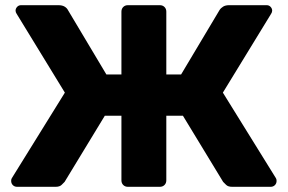

<svg xmlns="http://www.w3.org/2000/svg" viewBox="-20 -720 1109 740"><path d="M46 0Q36 0 29.5 -6.5Q23 -13 23 -23Q23 -30 26 -34L230 -363L44 -667Q40 -673 40 -679Q40 -687 46 -693.5Q52 -700 61 -700H205Q220 -700 229 -694.5Q238 -689 242 -681L390 -433H448V-675Q448 -686 455 -693Q462 -700 473 -700H596Q607 -700 614 -693Q621 -686 621 -675V-433H678L826 -681Q831 -689 840 -694.5Q849 -700 863 -700H1008Q1017 -700 1023 -693.5Q1029 -687 1029 -679Q1029 -673 1025 -667L839 -363L1043 -34Q1046 -30 1046 -23Q1046 -13 1039.5 -6.5Q1033 0 1023 0H875Q859 0 851.5 -7.5Q844 -15 840 -19L685 -274H621V-25Q621 -14 614 -7Q607 0 596 0H473Q462 0 455 -7Q448 -14 448 -25V-274H384L229 -19Q225 -15 217.5 -7.5Q210 0 194 0Z"/></svg>

Font: DVN-Rubik
Style: Bold
Weight: 700
Designer: Hubert and Fischer
Foundry: Hubert & Fischer
Version: Version 2.102